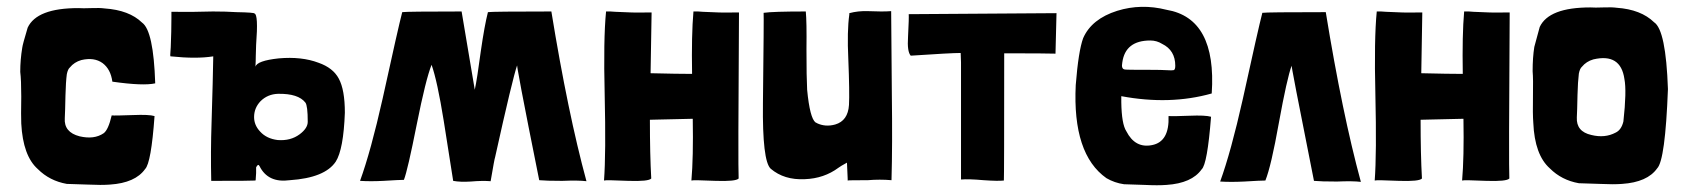

<svg xmlns="http://www.w3.org/2000/svg" viewBox="-20 -536 4989 569"><path d="M410 -35Q381 6 306 11Q281 13 240 11L178 9Q127 0 92 -35Q48 -74 43 -170Q42 -191 43 -250Q43 -299 40 -323Q40 -359 46 -395Q47 -404 62 -454Q89 -512 212 -512Q225 -511 251 -512Q276 -513 290 -511Q363 -506 401 -469Q435 -445 440 -289Q404 -281 313 -294Q308 -331 284 -349Q259 -367 221 -358Q200 -352 187 -336Q181 -331 178 -316Q175 -293 174 -253Q173 -203 172 -186Q169 -144 216 -132Q259 -122 287 -141Q301 -151 311 -194Q320 -193 374 -195Q422 -197 438 -192Q428 -53 410 -35Z M868 -138Q841 -118 803 -121Q770 -125 751 -146Q733 -165 733 -189Q733 -216 752 -236Q773 -257 804 -258Q864 -259 885 -232Q892 -223 892 -175Q892 -156 868 -138ZM806 -363Q741 -356 737 -338Q738 -355 738 -369Q739 -397 739 -403Q746 -494 734 -496Q734 -499 681 -500Q650 -502 611 -502Q545 -500 490 -501H488V-484Q488 -444 486 -396Q486 -394 485 -381Q484 -371 485 -369H486Q562 -361 612 -369Q611 -304 607 -173Q604 -85 606 0Q729 0 737 -1Q738 -2 738 -8Q738 -14 739 -23Q739 -32 739 -40Q745 -52 749 -44Q774 7 839 -2Q943 -9 975 -57Q998 -93 1002 -202Q1002 -270 984 -303Q967 -335 924 -350Q874 -369 806 -363Z M1513 -344Q1499 -304 1447 -69Q1446 -69 1434 1Q1410 -1 1375 2Q1344 4 1323 0Q1321 -10 1295 -178Q1276 -296 1259 -344Q1242 -302 1215 -167Q1188 -31 1177 -3Q1165 -3 1116 0Q1078 2 1047 0Q1079 -88 1114 -244Q1160 -454 1172 -500Q1185 -502 1348 -502L1387 -270Q1394 -302 1405 -385Q1416 -461 1426 -500Q1439 -502 1614 -502Q1663 -201 1718 1Q1694 -2 1646 0Q1599 0 1578 -2Q1505 -365 1513 -344Z M2170 -499H2153Q2116 -498 2063 -501Q2061 -501 2049 -502Q2038 -502 2035 -502V-501Q2029 -433 2031 -317Q1989 -317 1908 -319Q1910 -444 1911 -496V-499H1894Q1857 -498 1804 -501Q1802 -501 1789 -502Q1779 -502 1776 -502V-501Q1768 -420 1772 -255Q1776 -81 1770 -1Q1775 -3 1842 0Q1902 2 1910 -7Q1906 -78 1906 -181Q1899 -181 2033 -184Q2035 -69 2029 -1Q2034 -3 2101 0Q2161 2 2169 -7Q2167 -40 2170 -496Z M2465 -39Q2422 -7 2365 -5Q2304 -2 2264 -36Q2239 -59 2241 -230Q2244 -489 2243 -498Q2270 -502 2368 -502Q2371 -472 2370 -390Q2370 -306 2372 -270Q2380 -186 2397 -173Q2398 -173 2399 -172Q2401 -172 2401 -171Q2426 -159 2455 -167Q2493 -178 2496 -225Q2498 -261 2494 -361Q2490 -444 2497 -493V-497Q2523 -504 2552 -503Q2596 -501 2621 -503L2623 -257Q2625 -106 2622 -2Q2587 -5 2552 -2Q2492 -2 2492 -1Q2493 9 2490 -54Q2470 -43 2465 -39Z M2827 -379Q2827 -369 2828 -351Q2828 -332 2828 -324V-4Q2850 -6 2895 -2Q2938 1 2955 -1Q2956 -11 2956 -378Q3082 -378 3108 -377L3111 -497Q3084 -497 2673 -494Q2674 -485 2671 -427Q2668 -383 2679 -371Q2798 -379 2827 -379Z M3303 -233Q3304 -168 3318 -147Q3344 -96 3394 -106Q3446 -116 3443 -192Q3452 -191 3505 -193Q3552 -195 3569 -190Q3558 -49 3541 -34Q3512 7 3437 12Q3412 14 3372 12L3311 10Q3283 6 3259 -8Q3158 -79 3168 -284Q3176 -385 3190 -423Q3215 -480 3291 -504Q3362 -526 3437 -507Q3586 -482 3571 -259Q3447 -224 3303 -251ZM3389 -416Q3315 -416 3306 -351Q3302 -331 3314 -330Q3316 -329 3400 -329Q3419 -329 3438 -328Q3454 -327 3457 -328Q3463 -328 3463 -341Q3463 -387 3424 -406Q3408 -416 3389 -416Z M3808 -342Q3794 -304 3770 -172Q3747 -43 3730 -1Q3716 -1 3667 2Q3628 4 3596 2Q3628 -86 3663 -242Q3709 -452 3721 -498Q3734 -500 3909 -500Q3958 -199 4013 3Q3989 0 3942 2Q3895 2 3874 0Q3803 -356 3808 -342Z M4454 -499H4437Q4400 -498 4347 -501Q4345 -501 4333 -502Q4322 -502 4319 -502V-501Q4313 -433 4315 -317Q4273 -317 4192 -319Q4194 -444 4195 -496V-499H4178Q4141 -498 4088 -501Q4086 -501 4073 -502Q4063 -502 4060 -502V-501Q4052 -420 4056 -255Q4060 -81 4054 -1Q4059 -3 4126 0Q4186 2 4194 -7Q4190 -78 4190 -181Q4183 -181 4317 -184Q4319 -69 4313 -1Q4318 -3 4385 0Q4445 2 4453 -7Q4451 -40 4454 -496Z M4543 -456Q4570 -514 4693 -514Q4706 -513 4732 -514Q4757 -515 4771 -513Q4843 -508 4882 -470Q4917 -447 4923 -272Q4915 -61 4891 -37Q4862 4 4787 9Q4762 11 4721 9L4659 7Q4608 -2 4573 -37Q4528 -77 4524 -172Q4522 -197 4523 -252Q4524 -302 4522 -325Q4522 -366 4527 -397ZM4659 -318Q4656 -294 4655 -255Q4654 -205 4653 -188Q4651 -146 4696 -136Q4736 -126 4768 -143Q4785 -151 4791 -176Q4801 -266 4794 -302Q4783 -379 4702 -360Q4681 -354 4668 -338Q4662 -333 4659 -318Z"/></svg>

Font: Londrina Solid
Style: Regular
Weight: 400
Designer: Marcelo Magalhaes
Foundry: Marcelo Magalh„es
Version: Version 1.001 2011